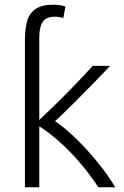

<svg xmlns="http://www.w3.org/2000/svg" viewBox="-20 -796 529 816"><path d="M86 0V-629Q86 -674 95.5 -707Q105 -740 131.5 -758Q158 -776 207 -776Q238 -776 258 -768L249 -719Q235 -725 213 -725Q177 -725 162 -703.5Q147 -682 147 -637V-286Q209 -344 269 -405Q329 -466 374 -516H448Q415 -481 375 -440Q335 -399 293.5 -357.5Q252 -316 214 -281Q256 -253 304.5 -205.5Q353 -158 397 -103.5Q441 -49 470 0H398Q365 -51 322.5 -101Q280 -151 234.5 -192Q189 -233 147 -259V0Z"/></svg>

Font: Ubuntu Sans Light
Style: Regular
Weight: 300
Designer: Dalton Maag Ltd
Foundry: Dalton Maag Ltd
Version: Version 1.006; ttfautohint (v1.8.4.7-5d5b)